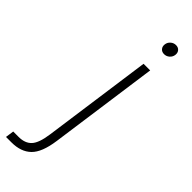

<svg xmlns="http://www.w3.org/2000/svg" viewBox="-358 -686 902 902"><g transform="rotate(45 93.0 -235.0)"><path d="M-64 158H-28Q14 158 36.5 134Q59 110 68 45L144 -500H188L112 45Q100 131 64.5 165.5Q29 200 -34 200H-70ZM180 -600Q165 -600 156.5 -610Q148 -620 150 -635Q152 -650 163.5 -660Q175 -670 190 -670Q205 -670 213.5 -660Q222 -650 220 -635Q218 -620 206.5 -610Q195 -600 180 -600Z"/></g></svg>

Font: Retni Sans Light
Style: Italic
Weight: 300
Italic angle: -8°
Designer: Vitaly Kuzmin
Foundry: ParaType Ltd.
Version: Version 1.00;June 10, 2019;FontCreator 11.5.0.2425 64-bit; t